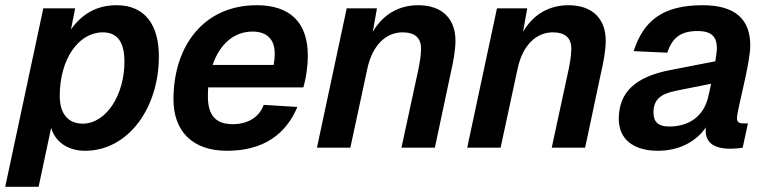

<svg xmlns="http://www.w3.org/2000/svg" viewBox="-38 -566 2946 736"><path d="M-18 150H110L158 -76C173 -24 220 12 288 12C453 12 571 -151 571 -350C571 -470 518 -546 409 -546C331 -546 275 -511 234 -453L250 -534H128ZM279 -92C225 -92 191 -128 191 -198C191 -341 264 -442 356 -442C413 -442 439 -404 439 -329C439 -202 369 -92 279 -92Z M832 12C973 12 1058 -52 1102 -156L973 -164C955 -115 910 -90 854 -90C792 -90 759 -121 759 -195C759 -207 759 -220 760 -231H1125C1135 -266 1142 -310 1142 -353C1142 -481 1073 -546 946 -546C744 -546 627 -391 627 -185C627 -64 699 12 832 12ZM930 -445C983 -445 1015 -417 1015 -362C1015 -342 1013 -329 1011 -317H777C804 -396 858 -445 930 -445Z M1177 0H1305L1370 -302C1389 -392 1441 -442 1505 -442C1553 -442 1576 -420 1576 -380C1576 -353 1571 -326 1566 -301L1501 0H1629L1691 -292C1698 -322 1708 -372 1708 -410C1708 -492 1659 -546 1565 -546C1497 -546 1433 -516 1391 -444L1407 -534H1291Z M1753 0H1881L1946 -302C1965 -392 2017 -442 2081 -442C2129 -442 2152 -420 2152 -380C2152 -353 2147 -326 2142 -301L2077 0H2205L2267 -292C2274 -322 2284 -372 2284 -410C2284 -492 2235 -546 2141 -546C2073 -546 2009 -516 1967 -444L1983 -534H1867Z M2667 -66C2667 -20 2698 4 2761 4C2779 4 2800 2 2809 0L2829 -93H2811C2795 -93 2787 -98 2787 -113C2787 -144 2838 -322 2838 -391C2838 -492 2781 -546 2655 -546C2503 -546 2429 -487 2391 -370L2520 -364C2539 -422 2572 -447 2636 -447C2691 -447 2710 -424 2710 -381C2710 -369 2707 -351 2704 -331L2529 -297C2397 -271 2334 -212 2334 -110C2334 -31 2392 12 2484 12C2567 12 2631 -24 2668 -78C2667 -74 2667 -70 2667 -66ZM2467 -135C2467 -183 2493 -206 2553 -218L2688 -245C2684 -227 2681 -211 2678 -200C2662 -121 2604 -81 2527 -81C2485 -81 2467 -99 2467 -135Z"/></svg>

Font: Geist SemiBold
Style: Italic
Weight: 600
Italic angle: -12°
Designer: Basement.studio, Andrés Briganti, Mateo Zaragoza
Foundry: Basement.studio, Vercel, Andrés Briganti, Guido Ferreyra, Mateo Zaragoza
Version: Version 1.500